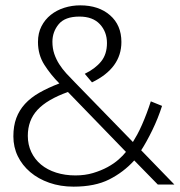

<svg xmlns="http://www.w3.org/2000/svg" viewBox="-20 -690 672 718"><path d="M30 -180Q30 -219 41 -248.5Q52 -278 73.5 -301.5Q95 -325 127.5 -343.5Q160 -362 202 -378Q170 -410 146 -447.5Q122 -485 122 -533Q122 -566 135 -591.5Q148 -617 170 -634.5Q192 -652 220.5 -661Q249 -670 280 -670Q349 -670 391.5 -633Q434 -596 434 -533Q434 -435 324 -382L297 -414Q336 -433 358 -460Q380 -487 380 -529Q380 -571 353.5 -599.5Q327 -628 277 -628Q223 -628 199.5 -599.5Q176 -571 176 -534Q176 -509 183 -488.5Q190 -468 201.5 -450Q213 -432 228 -415.5Q243 -399 260 -382L477 -159Q484 -170 493 -186.5Q502 -203 511 -223.5Q520 -244 528.5 -266.5Q537 -289 544 -311L586 -294Q571 -247 549.5 -203Q528 -159 508 -128L632 0H570L482 -90Q442 -46 388.5 -19Q335 8 255 8Q206 8 164.5 -6.5Q123 -21 93 -46.5Q63 -72 46.5 -106Q30 -140 30 -180ZM84 -182Q84 -149 97 -121.5Q110 -94 133.5 -74.5Q157 -55 190 -44.5Q223 -34 262 -34Q298 -34 328 -43Q358 -52 382 -65Q406 -78 423.5 -93.5Q441 -109 451 -122L234 -346Q156 -318 120 -279Q84 -240 84 -182Z"/></svg>

Font: Mukta Malar ExtraLight
Style: Regular
Weight: 275
Designer: Aadarsh Rajan, Girish Dalvi, Yashodeep Gholap
Foundry: Ek Type
Version: Version 2.538;PS 1.000;hotconv 16.6.51;makeotf.lib2.5.65220;